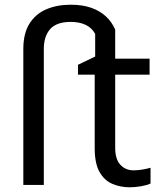

<svg xmlns="http://www.w3.org/2000/svg" viewBox="-20 -785 680 815"><path d="M531 10Q491 10 457 -4.5Q423 -19 402.5 -55Q382 -91 382 -156V-468H311V-510L384 -545V-641Q370 -667 343.5 -679.5Q317 -692 280 -692Q220 -692 193 -661.5Q166 -631 166 -577V0H79V-577Q79 -643 105 -684.5Q131 -726 176.5 -745.5Q222 -765 280 -765Q330 -765 367 -752Q404 -739 429.5 -715.5Q455 -692 469 -659V-536H615V-468H469V-158Q469 -109 491 -85.5Q513 -62 547 -62Q566 -62 586 -65.5Q606 -69 619 -73V-6Q605 1 579.5 5.5Q554 10 531 10Z"/></svg>

Font: Noto Sans Display
Style: Regular
Weight: 400
Designer: Monotype Design Team
Foundry: Monotype Imaging Inc.
Version: Version 2.003